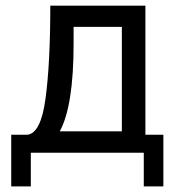

<svg xmlns="http://www.w3.org/2000/svg" viewBox="-20 -544 622 684"><path d="M192.9 -76.2H414.1V-448.2H242.2V-389.2Q242.2 -166 192.9 -76.2ZM77.1 -64Q125.5 -68.8 142.1 -192.4Q159.2 -317.9 159.2 -523.9H498V-64H562V120.1H492.2V0H89.8V120.1H20V-64Z"/></svg>

Font: Miedinger*
Style: Book
Weight: 400
Version: Version 001.000